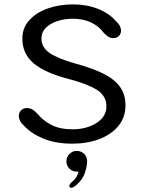

<svg xmlns="http://www.w3.org/2000/svg" viewBox="-20 -645 659 876"><path d="M310.5 10.5Q234 10.5 178.2 -12.5Q122.5 -35.5 90 -71Q66 -91.5 66 -117Q66 -130.5 76 -141.2Q86 -152 103 -152Q118 -152 129.5 -144.5Q141 -137 151.5 -125.5Q175 -95.5 214.2 -75.2Q253.5 -55 312 -55Q352 -55 387 -67.5Q422 -80 443.8 -103.5Q465.5 -127 465.5 -159.5Q465.5 -207.5 422.5 -234.8Q379.5 -262 297.5 -283.5Q187.5 -311.5 134.8 -355Q82 -398.5 82 -469Q82 -518 113.8 -553Q145.5 -588 198.2 -606.5Q251 -625 314.5 -625Q376 -625 427.2 -604.5Q478.5 -584 509 -548.5Q520 -539 526 -528.2Q532 -517.5 532 -505Q532 -489.5 521.8 -480.2Q511.5 -471 497 -471Q482.5 -471 470.8 -479.8Q459 -488.5 450.5 -498.5Q432 -524.5 396.5 -542Q361 -559.5 311.5 -559.5Q274 -559.5 241.5 -548.8Q209 -538 189 -518Q169 -498 169 -470Q169 -428 208 -402.2Q247 -376.5 326 -354.5Q399.5 -334.5 450 -309.8Q500.5 -285 526.5 -250Q552.5 -215 552.5 -164Q552.5 -109.5 520 -70.2Q487.5 -31 432.5 -10.2Q377.5 10.5 310.5 10.5ZM330.5 43.5Q349.5 43.5 363.5 56.5Q377.5 69.5 377.5 91Q377.5 111 368 142Q358.5 173 328.5 199Q321.5 205.5 315.5 208.5Q309.5 211.5 304.5 211.5Q300.5 211.5 298.2 208.8Q296 206 296 203.5Q296 199.5 300.5 193.5Q305 187.5 313.5 180.5Q323.5 172 329.8 160.8Q336 149.5 338.5 137.5Q337.5 138 334.8 138Q332 138 330.5 138Q310.5 138 296.8 124.5Q283 111 283 91Q283 71.5 296.8 57.5Q310.5 43.5 330.5 43.5Z"/></svg>

Font: Sono Monospace
Style: Regular
Weight: 400
Designer: Tyler Finck
Foundry: Tyler Finck
Version: Version 2.112